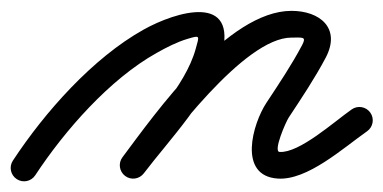

<svg xmlns="http://www.w3.org/2000/svg" viewBox="-45 -302 717 359"><path d="M20.9 25.7C20.9 25.7 20.9 25.7 20.9 25.7C76.1 -58.2 160.2 -154.1 248.2 -203.2C266.4 -213.4 285.7 -223.4 305.9 -229.4C329.7 -236.4 327.9 -236 320.9 -210.6C301.4 -139.7 229.4 -67.6 184.1 -8.1C175.7 2.8 177.9 18.5 188.9 26.9C199.8 35.3 215.5 33.1 223.9 22.1C223.9 22.1 223.9 22.1 223.9 22.1C273.5 -43.1 347.5 -118.8 369.1 -197.4C401.8 -316.5 283.7 -280.2 223.8 -246.8C128.7 -193.8 38.8 -92.5 -20.9 -1.7C-28.5 9.8 -25.3 25.3 -13.7 32.9C-2.2 40.5 13.3 37.3 20.9 25.7ZM224 22C224 22 224 22 224 22C269.5 -38.8 411.4 -231.7 500 -231.7C521.2 -231.7 528.5 -234.1 519.8 -217.5C519.8 -217.5 519.8 -217.6 519.9 -217.6C519.9 -217.7 519.9 -217.7 519.9 -217.7C500 -180.1 476.5 -145.2 453.1 -109.7C427.4 -70.7 399.1 26.9 474.3 31.9C529.7 35.7 596.5 -25.1 641.3 -56.5C652.6 -64.4 655.4 -80 647.5 -91.3C639.6 -102.6 624 -105.4 612.7 -97.5C612.7 -97.5 612.7 -97.5 612.7 -97.5C579.4 -74.2 514.7 -15.5 477.7 -17.9C465.3 -18.8 489.3 -73.8 494.9 -82.3C519.1 -119 543.4 -155.2 564.1 -194.3C564.1 -194.3 564.1 -194.3 564.1 -194.4C564.2 -194.4 564.2 -194.5 564.2 -194.5C592.8 -249.4 553.1 -281.7 500 -281.7C380.4 -281.7 245.8 -90.6 184 -8C175.7 3.1 178 18.7 189 27C200.1 35.3 215.7 33 224 22Z"/></svg>

Font: FRB American Cursive Guidelines Arrows Semibold
Style: Italic
Weight: 600
Italic angle: -25°
Version: Version 2.0;Modular Font Editor K font №1